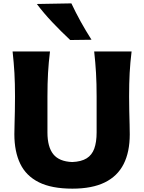

<svg xmlns="http://www.w3.org/2000/svg" viewBox="-20 -1107 857 1142"><path d="M410.5 15.1Q528 15.1 603.5 -22.1Q679 -59.2 715.4 -131.2Q751.8 -203.1 751.8 -308.1Q751.8 -328.5 750.9 -364.8Q750 -401.2 748.9 -445.4Q747.9 -489.6 747.9 -532.9Q747.9 -610.8 751.2 -672.9Q754.6 -734.9 762.7 -800.8H540.2Q547.5 -734.9 551.1 -672.9Q554.7 -610.8 554.7 -532.9V-319.5Q554.7 -261.9 540.8 -223.3Q526.9 -184.7 495.1 -165.1Q463.4 -145.5 409.8 -143.2Q332 -146.2 297.1 -189.6Q262.2 -233.1 262.2 -319.2V-532.9Q262.2 -610.8 265.7 -672.9Q269.2 -734.9 277.3 -800.8H54.9Q62.2 -734.9 65.8 -672.9Q69.3 -610.8 69.3 -532.9Q69.3 -489.6 68.4 -446Q67.5 -402.5 66.5 -366.5Q65.4 -330.4 65.4 -308.8Q65.4 -205.6 100.3 -133.2Q135.1 -60.9 211.1 -22.9Q287.1 15.1 410.5 15.1ZM397.5 -869 524.3 -870.6Q489.9 -924.6 460 -978.5Q430.2 -1032.4 404.6 -1086.9L199.1 -1083.3Q240.9 -1027.7 291.7 -974.2Q342.4 -920.7 397.5 -869Z"/></svg>

Font: Pinar FD VF
Style: Regular
Weight: 300
Designer: Amin Abedi
Version: Version 2.000